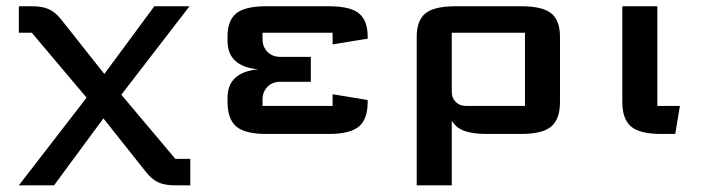

<svg xmlns="http://www.w3.org/2000/svg" viewBox="-20 -420 2215 602"><path d="M80.1 -400.4Q112.8 -400.4 133.3 -391.1Q153.8 -381.8 171.9 -358.9L307.1 -188L463.9 -400.4H574.2L360.4 -123L529.8 78.1H576.7V161.1H529.3Q497.1 161.1 476.6 151.9Q456.1 142.6 438 119.6L304.2 -48.8L149.4 161.1H39.1L251.5 -113.8L79.6 -317.4H39.1V-400.4Z M954.6 -241.7V-163.6ZM1022.9 -87.9V-124.5L1132.8 -106.4V-100.1Q1132.8 -46.9 1105.5 -23.4Q1078.1 0 1010.7 0H815.4Q748 0 720.7 -23.4Q693.4 -46.9 693.4 -100.1V-113.3Q693.4 -193.4 789.1 -202.6Q693.4 -211.9 693.4 -292V-305.2Q693.4 -355.5 720.5 -377.9Q747.6 -400.4 815.4 -400.4H1010.7Q1078.6 -400.4 1105.7 -377.9Q1132.8 -355.5 1132.8 -305.2V-298.8L1022.9 -280.8V-317.4H803.2V-296.9Q803.2 -272.9 818.8 -257.3Q834.5 -241.7 858.4 -241.7H954.6V-163.6H858.4Q834.5 -163.6 818.8 -147.9Q803.2 -132.3 803.2 -108.4V-87.9Z M1396.5 -131.8Q1396.5 -112.8 1408.9 -100.3Q1421.4 -87.9 1440.4 -87.9H1626V-317.4H1396.5ZM1735.8 -100.1Q1735.8 -46.9 1708.5 -23.4Q1681.2 0 1613.8 0H1506.3Q1461.4 0 1435.1 -10Q1408.7 -20 1396.5 -42V161.1H1286.6V-305.2Q1286.6 -355.5 1313.7 -377.9Q1340.8 -400.4 1408.7 -400.4H1613.8Q1681.6 -400.4 1708.7 -377.9Q1735.8 -355.5 1735.8 -305.2Z M1931.2 -400.4H2041V-87.9H2111.8L2097.2 0H2053.2Q1985.8 0 1958.5 -23.4Q1931.2 -46.9 1931.2 -100.1Z"/></svg>

Font: Squarish Sans CT
Style: Regular
Weight: 400
Version: Version 0.9